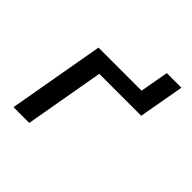

<svg xmlns="http://www.w3.org/2000/svg" viewBox="-170 -794 939 939"><g transform="rotate(45 300.0 -324.0)"><path d="M140.5 -500H438.5L465 -648H566L524 -412H234L161.5 0H52.5Z"/></g></svg>

Font: JuliaMono
Style: Bold Italic
Weight: 700
Italic angle: -9°
Monospace: yes
Designer: cormullion
Foundry: corm
Version: Version 0.057; ttfautohint (v1.8.4)